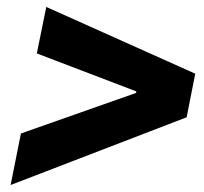

<svg xmlns="http://www.w3.org/2000/svg" viewBox="-20 -587 591 555"><path d="M40.5 -201.2 373.5 -318.4 374 -322.8 86.4 -432.6 113.8 -566.9 544.4 -374 519.5 -248 10.7 -52.2Z"/></svg>

Font: Reddit Sans Fudge ExBold Italic
Style: Regular
Weight: 800
Italic angle: -11.25°
Designer: Stephen Hutchings
Version: Version 1.013